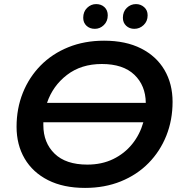

<svg xmlns="http://www.w3.org/2000/svg" viewBox="-20 -909 891 939"><path d="M396 10Q290 10 215 -28Q140 -66 100.5 -133.5Q61 -201 61 -289Q61 -378 91.5 -454.5Q122 -531 178.5 -588.5Q235 -646 314 -678Q393 -710 489 -710Q595 -710 670 -672Q745 -634 784.5 -566.5Q824 -499 824 -411Q824 -322 793.5 -245.5Q763 -169 706.5 -111.5Q650 -54 571 -22Q492 10 396 10ZM407 -104Q478 -104 533.5 -131Q589 -158 626.5 -204.5Q664 -251 681 -311H192Q192 -304 192 -297Q192 -211 247 -157.5Q302 -104 407 -104ZM210 -406H693Q692 -491 637 -543.5Q582 -596 478 -596Q377 -596 307.5 -542.5Q238 -489 210 -406ZM637 -768Q613 -768 597 -783Q581 -798 581 -822Q581 -852 600 -870.5Q619 -889 645 -889Q668 -889 685 -874Q702 -859 702 -834Q702 -805 682.5 -786.5Q663 -768 637 -768ZM444 -768Q419 -768 403 -783Q387 -798 387 -822Q387 -852 406 -870.5Q425 -889 450 -889Q475 -889 491 -874Q507 -859 507 -834Q507 -805 488 -786.5Q469 -768 444 -768Z"/></svg>

Font: Montserrat SemiBold
Style: Italic
Weight: 600
Italic angle: -11.3°
Designer: Julieta Ulanovsky
Foundry: Julieta Ulanovsky
Version: Version 9.000; ttfautohint (v1.8.4.7-5d5b)